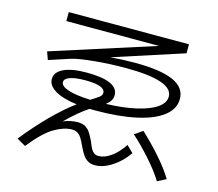

<svg xmlns="http://www.w3.org/2000/svg" viewBox="-104 -858 1147 1008"><g transform="rotate(15 469.0 -354.5)"><path d="M399.4 -64.5Q388.2 -89.4 379.2 -103.5Q370.1 -117.7 357.7 -125.7Q345.2 -133.8 327.1 -133.8Q283.7 -133.8 231 -102.8Q178.2 -71.8 110.4 13.7L62.5 -13.7Q196.3 -179.7 315.4 -267.6Q239.3 -277.3 197.3 -302Q155.3 -326.7 155.3 -362.3Q155.3 -400.4 199.7 -421.4Q244.1 -442.4 323.2 -442.4Q496.1 -442.4 496.1 -365.2Q496.1 -348.6 488 -335.4Q480 -322.3 463.4 -309.6Q557.6 -312.5 627.4 -328.6Q697.3 -344.7 734.9 -371.1Q772.5 -397.5 772.5 -431.6Q772.5 -518.6 515.6 -518.6Q428.7 -518.6 345.2 -510.5Q261.7 -502.4 222.7 -490.2L109.4 -453.1L93.8 -496.1L654.3 -675.8H150.4V-724.6H803.7V-675.8L421.9 -551.8Q485.8 -557.6 554.7 -557.6Q695.3 -557.6 763.7 -527.3Q832 -497.1 832 -434.6Q832 -380.9 782.5 -341.8Q732.9 -302.7 639.4 -282.2Q545.9 -261.7 417 -261.7L387.2 -262.2Q332.5 -225.6 267.6 -162.1Q307.6 -178.7 346.7 -178.7Q371.1 -178.7 387.5 -169.2Q403.8 -159.7 414.3 -143.8Q424.8 -127.9 438.5 -99.6Q448.2 -74.7 455.1 -62Q461.9 -49.3 471.7 -42.2Q481.4 -35.2 497.1 -35.2Q528.8 -35.2 564.7 -61Q600.6 -86.9 628.9 -130.9L665 -95.7Q629.9 -44.9 582 -14.2Q534.2 16.6 490.2 16.6Q467.3 16.6 451.2 6.8Q435.1 -2.9 423.8 -19.8Q412.6 -36.6 399.4 -64.5ZM646.5 -193.4 690.4 -223.6Q740.7 -177.2 792.2 -119.4Q843.8 -61.5 874 -10.7L827.1 13.7Q798.3 -34.2 745.8 -93Q693.4 -151.9 646.5 -193.4ZM377.9 -309.1 391.6 -317.4Q411.1 -329.6 419.7 -336.2Q428.2 -342.8 431.9 -348.4Q435.5 -354 435.5 -361.3Q435.5 -401.4 328.1 -401.4Q274.4 -401.4 245.1 -391.1Q215.8 -380.9 215.8 -362.3Q215.8 -339.8 257.8 -325.9Q299.8 -312 377.9 -309.1Z"/></g></svg>

Font: Pretendard JP Light
Style: Regular
Weight: 300
Designer: Base glyphs from Inter by Rasmus Andersson; Hangeul glyphs from Noto Sans CJK(Source Han Sans) by Jang Soo-young and Kan
Foundry: Kil Hyung-jin
Version: Version 1.309